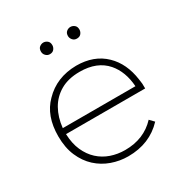

<svg xmlns="http://www.w3.org/2000/svg" viewBox="-164 -830 916 958"><g transform="rotate(-30 294.0 -351.0)"><path d="M302 1Q253.5 1 207.8 -15.2Q162 -31.5 126.5 -64Q91 -96.5 69.8 -145.5Q48.5 -194.5 48.5 -260.5Q48.5 -378 115.5 -444.5Q187.5 -519.5 301.5 -521Q404 -521 466.5 -460Q526 -402.5 539.5 -304.5Q542 -291.5 543 -278.5L543.5 -250.5H87.5Q89.5 -195.5 107.5 -155Q125.5 -114.5 155 -87.5Q184.5 -60.5 223 -47.2Q261.5 -34 304 -34Q413 -34 480.5 -106.5L504 -82Q426 1 302 1ZM507 -284.5Q501 -371 454.5 -425Q401.5 -486 301.5 -486Q236 -486 190.8 -460Q145.5 -434 120 -388.8Q94.5 -343.5 88.5 -284.5ZM217.5 -636Q204.5 -636 194.8 -645.8Q185 -655.5 185 -669.5Q185 -687 195.5 -695Q206 -703 217.5 -703Q229.5 -703 240 -694.8Q250.5 -686.5 250.5 -669.5Q250.5 -657 242.2 -646.5Q234 -636 217.5 -636ZM373.5 -636Q358.5 -636 349.5 -646.5Q340.5 -657 340.5 -669.5Q340.5 -686 350.8 -694.5Q361 -703 373.5 -703Q385.5 -703 396 -694.8Q406.5 -686.5 406.5 -669.5Q406.5 -657 398.2 -646.5Q390 -636 373.5 -636Z"/></g></svg>

Font: Argentum Novus ExtraLight
Style: Regular
Weight: 250
Designer: Julieta Ulanovsky (font) & Cristiano Sobral (main changes)
Foundry: Julieta Ulanovsky (font) & Cristiano Sobral (main changes)
Version: Version 3.00;November 27, 2020;FontCreator 13.0.0.2655 64-bi